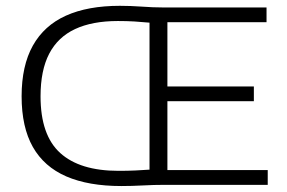

<svg xmlns="http://www.w3.org/2000/svg" viewBox="-20 -620 962 644"><path d="M387 4Q277 4 202.5 -28.2Q128 -60.5 90.2 -127Q52.5 -193.5 52.5 -297Q52.5 -399.5 90.2 -467Q128 -534.5 201.2 -567.5Q274.5 -600.5 382 -600.5Q417.5 -600.5 455.5 -597.8Q493.5 -595 526 -595H874V-545.5H541.5V-49.5H878V0H531.5Q496.5 0 459.5 2Q422.5 4 387 4ZM377.5 -47Q408.5 -47 434.2 -48.2Q460 -49.5 481.5 -51V-544Q455.5 -546.5 430.5 -548Q405.5 -549.5 375.5 -549.5Q289.5 -549.5 231.8 -522.5Q174 -495.5 145 -439.8Q116 -384 116 -297Q116 -166.5 182 -106.8Q248 -47 377.5 -47ZM522 -280.5V-330H831.5V-280.5Z"/></svg>

Font: Encode Sans SC SemiExpanded Light
Style: Regular
Weight: 300
Width: 6
Designer: Multiple Designers
Foundry: Impallari Type
Version: Version 3.002